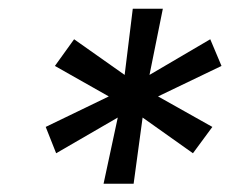

<svg xmlns="http://www.w3.org/2000/svg" viewBox="-20 -748 541 449"><path d="M222.2 -318.4 255.4 -473.1 111.3 -389.6 86.9 -451.2 234.4 -522.5 108.4 -593.8 153.3 -656.2 271.5 -572.8 290.5 -727.5H360.8L329.6 -572.8L471.7 -656.2L498 -593.8L349.6 -522.5L476.6 -451.2L431.2 -389.6L313.5 -473.1L292.5 -318.4Z"/></svg>

Font: Inter
Style: Italic
Weight: 400
Italic angle: -9.3988°
Designer: Rasmus Andersson
Foundry: rsms
Version: Version 4.001;git-66647c0bb